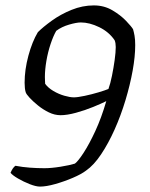

<svg xmlns="http://www.w3.org/2000/svg" viewBox="-20 -585 553 710"><path d="M128 105Q113 105 90 96Q67 87 46.5 75Q26 63 19 54Q27 35 37 28Q63 33 90.5 35Q118 37 144 37Q170 37 204 31.5Q238 26 257 20Q269 11 289.5 -20.5Q310 -52 332.5 -100.5Q355 -149 373 -211Q355 -202 324.5 -189.5Q294 -177 261 -168Q228 -159 204 -159Q182 -159 160.5 -169.5Q139 -180 120.5 -195Q102 -210 89.5 -223.5Q77 -237 75 -244Q71 -257 71 -279Q71 -327 85 -379Q99 -431 120 -466Q139 -485 171.5 -508.5Q204 -532 244.5 -548.5Q285 -565 327 -565Q365 -565 395.5 -547Q426 -529 446 -508Q466 -487 472 -477Q475 -467 477.5 -453Q480 -439 480 -418Q480 -376 470.5 -323.5Q461 -271 444 -214.5Q427 -158 404 -106.5Q381 -55 354 -14.5Q327 26 298 46Q281 59 249.5 72.5Q218 86 184.5 95.5Q151 105 128 105ZM253 -225Q267 -225 293 -230.5Q319 -236 344 -243.5Q369 -251 381 -256Q388 -275 394 -304.5Q400 -334 404 -363Q408 -392 408 -411Q408 -426 404 -436Q383 -467 347 -484.5Q311 -502 279 -502Q263 -502 235.5 -494Q208 -486 188 -471Q177 -452 167 -422Q157 -392 151.5 -359.5Q146 -327 146 -300Q146 -291 146.5 -285Q147 -279 147 -275Q158 -260 177.5 -248.5Q197 -237 218 -231Q239 -225 253 -225Z"/></svg>

Font: Texturina Light
Style: Italic
Weight: 300
Italic angle: -11°
Designer: Guillermo Torres Carreño
Foundry: Omnibus-Type
Version: Version 1.002; ttfautohint (v1.8.3)